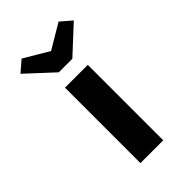

<svg xmlns="http://www.w3.org/2000/svg" viewBox="-235 -870 955 955"><g transform="rotate(-45 242.0 -393.0)"><path d="M162.3 0V-530.7H322.7V0ZM194.5 -606.4 54.5 -736.1 112 -785.7 257.1 -699.5H227.1L372.2 -785.7L429.7 -736.1L289.7 -606.4Z"/></g></svg>

Font: Lexend Peta
Style: Regular
Weight: 400
Designer: Bonnie Shaver-Troup, Thomas Jockin
Foundry: Lexend
Version: Version 1.007